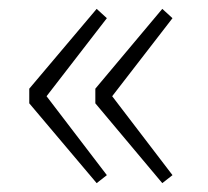

<svg xmlns="http://www.w3.org/2000/svg" viewBox="-20 -494 469 433"><path d="M198 -81 221 -99 85 -277 221 -453 198 -474 46 -294V-261ZM346 -81 369 -99 233 -277 369 -453 346 -474 195 -294V-261Z"/></svg>

Font: Source Han Sans CN ExtraLight
Style: Regular
Weight: 250
Designer: Ryoko NISHIZUKA (kana & ideographs); Paul D. Hunt (Latin, Greek & Cyrillic); Wenlong ZHANG (bopomofo); Sandoll Communica
Foundry: Adobe Systems Incorporated
Version: Version 1.004;PS 1.004;hotconv 16.6.51;makeotf.lib2.5.65220